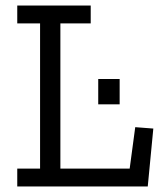

<svg xmlns="http://www.w3.org/2000/svg" viewBox="-20 -670 585 690"><path d="M511 0H42V-64H124V-586H42V-650H306V-586H197V-64H446L466 -213L531 -208ZM333 -295V-386H410V-295Z"/></svg>

Font: Zilla Slab
Style: Regular
Weight: 400
Designer: Typotheque.com
Foundry: Typotheque type foundry
Version: Version 1.1; 2017; ttfautohint (v1.6)